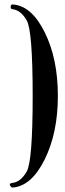

<svg xmlns="http://www.w3.org/2000/svg" viewBox="-20 -804 289 852"><path d="M35.6 -784.2Q119.6 -779.3 178.2 -661.1Q236.8 -543.5 236.8 -378.4Q236.8 -214.4 178.2 -96.2Q119.6 22 35.6 28.3H35.2H34.7Q32.2 28.3 30.3 26.4Q23.4 19.5 23.4 14.6Q23.4 9.3 34.7 7.8Q72.3 3.4 98.6 -43Q125 -89.4 125 -377.9Q125 -667.5 98.6 -713.4Q72.3 -759.3 34.7 -763.2Q28.3 -764.6 27.8 -768.8Q27.3 -772.9 27.3 -774.4Q27.3 -779.8 30.3 -782.7Q32.7 -784.2 34.7 -784.2H35.2H35.6Z"/></svg>

Font: UnifrakturMaguntia sl
Style: Regular
Weight: 400
Designer: j. 'mach' wust, based on a font by Peter Wiegel, original typeface by Carl Albert Fahrenwaldt 1901
Version: Version 2010-11-24